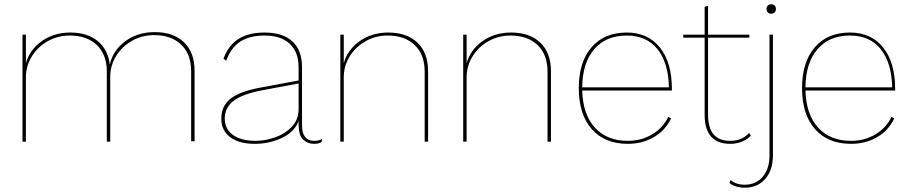

<svg xmlns="http://www.w3.org/2000/svg" viewBox="-20 -662 4250 897"><path d="M889 -331V-2H873V-329Q873 -409 826.5 -453.5Q780 -498 700 -498Q643 -498 596 -471Q549 -444 522 -399.5Q495 -355 495 -303V0H479V-327Q479 -407 432.5 -451.5Q386 -496 306 -496Q249 -496 202 -469Q155 -442 128 -397.5Q101 -353 101 -301V0H85V-500H101V-367Q119 -430 175.5 -470Q232 -510 309 -510Q387 -510 435.5 -471Q484 -432 493 -361Q508 -427 565.5 -469.5Q623 -512 703 -512Q790 -512 839.5 -464.5Q889 -417 889 -331Z M1484 -13 1483 1Q1470 10 1447 10Q1417 10 1396 -10Q1375 -30 1375 -82V-96Q1355 -45 1296.5 -17.5Q1238 10 1170 10Q1097 10 1055.5 -21Q1014 -52 1014 -108Q1014 -167 1057 -201Q1100 -235 1198 -253L1375 -286V-348Q1375 -418 1334 -457Q1293 -496 1216 -496Q1147 -496 1103 -468Q1059 -440 1037 -378L1024 -388Q1047 -450 1094 -480Q1141 -510 1216 -510Q1301 -510 1346 -468.5Q1391 -427 1391 -348V-76Q1391 -40 1405.5 -22Q1420 -4 1446 -4Q1472 -4 1484 -13ZM1375 -151V-272L1209 -241Q1113 -223 1071.5 -191Q1030 -159 1030 -108Q1030 -59 1068.5 -31.5Q1107 -4 1175 -4Q1218 -4 1264.5 -20Q1311 -36 1343 -69.5Q1375 -103 1375 -151Z M1980 -329V0H1964V-327Q1964 -407 1917.5 -451.5Q1871 -496 1791 -496Q1734 -496 1687 -469Q1640 -442 1613 -397.5Q1586 -353 1586 -301V0H1570V-500H1586V-367Q1604 -430 1660.5 -470Q1717 -510 1794 -510Q1881 -510 1930.5 -462.5Q1980 -415 1980 -329Z M2554 -329V0H2538V-327Q2538 -407 2491.5 -451.5Q2445 -496 2365 -496Q2308 -496 2261 -469Q2214 -442 2187 -397.5Q2160 -353 2160 -301V0H2144V-500H2160V-367Q2178 -430 2234.5 -470Q2291 -510 2368 -510Q2455 -510 2504.5 -462.5Q2554 -415 2554 -329Z M3119 -239H2700Q2703 -128 2759 -66Q2815 -4 2913 -4Q2976 -4 3026.5 -34Q3077 -64 3102 -116L3115 -109Q3089 -53 3035 -21.5Q2981 10 2913 10Q2805 10 2744.5 -59Q2684 -128 2684 -250Q2684 -372 2743.5 -441Q2803 -510 2908 -510Q3007 -510 3063 -440Q3119 -370 3119 -246ZM2700 -254H3105Q3103 -368 3052 -432Q3001 -496 2908 -496Q2811 -496 2756 -432Q2701 -368 2700 -254Z M3488 -28Q3472 -11 3446.5 -0.5Q3421 10 3392 10Q3272 10 3272 -126V-486H3172V-500H3272V-630L3288 -635V-500H3481V-486H3288V-126Q3288 -65 3313.5 -34.5Q3339 -4 3392 -4Q3446 -4 3480 -41Z M3605 -620Q3605 -610 3599 -604Q3593 -598 3583 -598Q3573 -598 3567 -604Q3561 -610 3561 -620Q3561 -630 3567 -636Q3573 -642 3583 -642Q3593 -642 3599 -636Q3605 -630 3605 -620ZM3591 64Q3591 133 3555 174Q3519 215 3459 215Q3438 215 3419 209Q3400 203 3388 193L3393 179Q3405 190 3422.5 195.5Q3440 201 3459 201Q3512 201 3543.5 163.5Q3575 126 3575 64V-500H3591Z M4162 -239H3743Q3746 -128 3802 -66Q3858 -4 3956 -4Q4019 -4 4069.5 -34Q4120 -64 4145 -116L4158 -109Q4132 -53 4078 -21.5Q4024 10 3956 10Q3848 10 3787.5 -59Q3727 -128 3727 -250Q3727 -372 3786.5 -441Q3846 -510 3951 -510Q4050 -510 4106 -440Q4162 -370 4162 -246ZM3743 -254H4148Q4146 -368 4095 -432Q4044 -496 3951 -496Q3854 -496 3799 -432Q3744 -368 3743 -254Z"/></svg>

Font: Work Sans Thin
Style: Regular
Weight: 260
Designer: Wei Huang
Foundry: Wei Huang
Version: Version 1.500